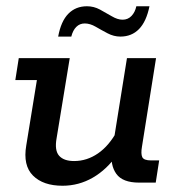

<svg xmlns="http://www.w3.org/2000/svg" viewBox="-20 -584 566 614"><path d="M180 10Q118 10 85.5 -22.5Q53 -55 64 -119L98 -328H29L40 -398H203L161 -142Q154 -103 169 -86Q184 -69 217 -69Q258 -69 293.5 -93.5Q329 -118 355 -166L343 -130L386 -398H479L434 -115Q430 -92 435 -81.5Q440 -71 463 -71H489L478 0H425Q372 0 352 -28Q332 -56 338 -100L340 -116L356 -91Q322 -42 277 -16Q232 10 180 10ZM365 -467Q344 -467 324 -477.5Q304 -488 286 -498.5Q268 -509 251 -509Q235 -509 224 -498Q213 -487 208 -467H166Q175 -516 198.5 -540Q222 -564 258 -564Q280 -564 299.5 -553.5Q319 -543 337.5 -532Q356 -521 372 -521Q389 -521 400.5 -533Q412 -545 416 -564H458Q448 -515 424.5 -491Q401 -467 365 -467Z"/></svg>

Font: Rokkitt Medium
Style: Italic
Weight: 500
Italic angle: -9°
Designer: Vernon Adams
Foundry: Vernon Adams
Version: Version 3.103